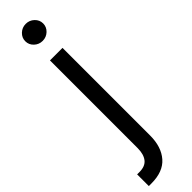

<svg xmlns="http://www.w3.org/2000/svg" viewBox="-342 -726 907 907"><g transform="rotate(-45 112.0 -272.5)"><path d="M76.7 -545.5H160.5V39.8Q160.5 115.4 121.8 160Q83.1 204.5 4.3 204.5H-12.8V126.4H2.8Q41.2 126.4 58.9 103.9Q76.7 81.3 76.7 39.8ZM117.9 -634.9Q93.4 -634.9 75.8 -651.6Q58.2 -668.3 58.2 -691.8Q58.2 -715.2 75.8 -731.9Q93.4 -748.6 117.9 -748.6Q142.4 -748.6 160 -731.9Q177.6 -715.2 177.6 -691.8Q177.6 -668.3 160 -651.6Q142.4 -634.9 117.9 -634.9Z"/></g></svg>

Font: Inter UI
Style: Regular
Weight: 400
Designer: Rasmus Andersson
Foundry: rsms
Version: 3.2;8d6f07862